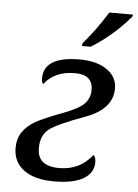

<svg xmlns="http://www.w3.org/2000/svg" viewBox="-55 -808 618 861"><g transform="rotate(5 254.5 -378.0)"><path d="M387.2 -124Q397.9 -114.3 397.9 -91.8Q397.9 -43.9 353 -17.1Q308.1 9.8 220.2 9.8Q132.3 9.8 84.2 -26.1Q36.1 -62 36.1 -124Q36.1 -167 56.6 -196.8Q77.1 -226.6 112.3 -246.8Q147.5 -267.1 234.9 -299.8Q307.1 -327.1 330.1 -352.3Q353 -377.4 353 -413.1Q353 -481.9 272.9 -481.9Q180.7 -481.9 134.8 -420.9Q127 -426.8 127 -445.8Q127 -544.9 288.1 -544.9Q365.7 -544.9 411.4 -512.9Q457 -481 457 -429.2Q457 -335.4 335.4 -291.5Q209 -245.6 174.6 -217.5Q140.1 -189.5 140.1 -132.8Q140.1 -51.8 237.8 -51.8Q332 -51.8 387.2 -124ZM294.9 -619.1Q352.1 -685.1 401.9 -766.1H508.8L505.9 -755.9Q429.2 -666.5 332 -606H292Z"/></g></svg>

Font: Droid Serif
Style: Italic
Weight: 400
Italic angle: -12°
Designer: Monotype Design team
Foundry: Monotype Imaging Inc.
Version: Version 1.03